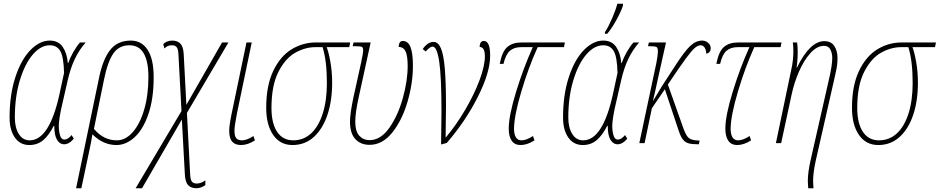

<svg xmlns="http://www.w3.org/2000/svg" viewBox="-20 -762 5002 1022"><path d="M31 -136Q31 -257 61.5 -350.5Q92 -444 141.5 -495Q191 -546 245 -546Q291 -546 314 -512Q337 -478 341 -426H343Q353 -455 370.5 -485.5Q388 -516 406 -536H436Q401 -496 378 -447.5Q355 -399 340 -333L306 -184Q301 -161 297 -134.5Q293 -108 293 -92Q293 -65 299.5 -42Q306 -19 323 -19Q341 -19 361 -43L373 -24Q348 6 321 6Q298 6 283.5 -18Q269 -42 269 -92H266Q240 -41 209.5 -15.5Q179 10 136 10Q87 10 59 -30Q31 -70 31 -136ZM296 -258 321 -374Q319 -459 301 -490Q283 -521 245 -521Q197 -521 154.5 -471.5Q112 -422 85.5 -334Q59 -246 59 -136Q59 -83 80 -49Q101 -15 138 -15Q242 -15 296 -258Z M506 -342Q526 -444 565.5 -495Q605 -546 676 -546Q734 -546 766 -496.5Q798 -447 798 -351Q798 -237 770 -155Q742 -73 696.5 -31.5Q651 10 600 10Q529 10 472 -47Q464 1 456 37L413 240H385ZM770 -353Q770 -435 745 -478Q720 -521 669 -521Q613 -521 583 -477Q553 -433 534 -340L480 -76Q531 -15 602 -15Q648 -15 686.5 -58.5Q725 -102 747.5 -179Q770 -256 770 -353Z M946 -171 930 -470Q929 -499 921 -510Q913 -521 895 -521Q882 -521 873 -517Q864 -513 855 -504L849 -527Q857 -536 870 -541Q883 -546 896 -546Q925 -546 940.5 -529.5Q956 -513 958 -472L972 -204L1162 -536H1196L975 -161L992 164Q993 193 1001 204Q1009 215 1027 215Q1050 215 1073 198V223Q1065 230 1051.5 235Q1038 240 1026 240Q997 240 981.5 223.5Q966 207 964 166L948 -126L736 240H702Z M1200 -67Q1200 -94 1213 -157L1292 -536H1320L1241 -157Q1228 -90 1228 -67Q1228 -38 1237.5 -26.5Q1247 -15 1268 -15Q1294 -15 1329 -38L1337 -15Q1299 10 1263 10Q1231 10 1215.5 -8.5Q1200 -27 1200 -67Z M1397 -188Q1397 -306 1434.5 -384.5Q1472 -463 1532 -499.5Q1592 -536 1661 -536H1844L1839 -511H1719Q1730 -482 1739 -430.5Q1748 -379 1748 -321Q1748 -226 1723 -151Q1698 -76 1650.5 -33Q1603 10 1537 10Q1471 10 1434 -44Q1397 -98 1397 -188ZM1720 -320Q1720 -439 1697 -511H1658Q1605 -511 1552 -481.5Q1499 -452 1462 -379.5Q1425 -307 1425 -187Q1425 -106 1455 -60.5Q1485 -15 1541 -15Q1596 -15 1636 -52Q1676 -89 1698 -158Q1720 -227 1720 -320Z M1843 -115Q1843 -158 1862 -247L1902 -428Q1913 -478 1913 -495Q1913 -509 1906 -512.5Q1899 -516 1871 -516H1857L1862 -536H1953L1890 -247Q1871 -162 1871 -115Q1871 -63 1892.5 -39.5Q1914 -16 1947 -16Q2006 -16 2052 -81Q2098 -146 2124 -239Q2150 -332 2150 -411Q2150 -464 2139 -488Q2128 -512 2102 -512Q2102 -526 2107.5 -535Q2113 -544 2124 -544Q2152 -544 2165 -511.5Q2178 -479 2178 -411Q2178 -320 2149.5 -221.5Q2121 -123 2068.5 -57Q2016 9 1947 9Q1900 9 1871.5 -21.5Q1843 -52 1843 -115Z M2328 -14Q2330 -124 2330 -165Q2330 -353 2318 -433.5Q2306 -514 2283 -514Q2269 -514 2246 -488L2230 -501Q2257 -539 2288 -539Q2312 -539 2326.5 -506Q2341 -473 2347.5 -399Q2354 -325 2354 -199Q2354 -155 2352 -29Q2409 -97 2457 -179Q2505 -261 2533 -336.5Q2561 -412 2561 -462Q2561 -512 2533 -512Q2533 -526 2538.5 -535Q2544 -544 2555 -544Q2572 -544 2580.5 -525Q2589 -506 2589 -465Q2589 -376 2523 -245.5Q2457 -115 2358 -1L2328 7Z M2688 -77Q2688 -146 2727 -273Q2766 -400 2816 -511H2753Q2717 -511 2694.5 -492Q2672 -473 2660 -422H2640Q2653 -489 2681 -512.5Q2709 -536 2756 -536H2987L2982 -511H2842Q2793 -403 2755 -275Q2717 -147 2716 -78Q2716 -47 2726 -31Q2736 -15 2756 -15Q2782 -15 2817 -38L2825 -15Q2787 10 2751 10Q2720 10 2704 -12.5Q2688 -35 2688 -77Z M2977 -136Q2977 -257 3007.5 -350.5Q3038 -444 3087.5 -495Q3137 -546 3191 -546Q3237 -546 3260 -512Q3283 -478 3287 -426H3289Q3299 -455 3316.5 -485.5Q3334 -516 3352 -536H3382Q3347 -496 3324 -447.5Q3301 -399 3286 -333L3252 -184Q3247 -161 3243 -134.5Q3239 -108 3239 -92Q3239 -65 3245.5 -42Q3252 -19 3269 -19Q3287 -19 3307 -43L3319 -24Q3294 6 3267 6Q3244 6 3229.5 -18Q3215 -42 3215 -92H3212Q3186 -41 3155.5 -15.5Q3125 10 3082 10Q3033 10 3005 -30Q2977 -70 2977 -136ZM3242 -258 3267 -374Q3265 -459 3247 -490Q3229 -521 3191 -521Q3143 -521 3100.5 -471.5Q3058 -422 3031.5 -334Q3005 -246 3005 -136Q3005 -83 3026 -49Q3047 -15 3084 -15Q3188 -15 3242 -258ZM3200 -591Q3218 -618 3238 -664Q3258 -710 3266 -742H3296V-732Q3285 -699 3260.5 -654.5Q3236 -610 3212 -582H3200Z M3763 -505Q3763 -493 3756 -485Q3749 -477 3739 -477Q3739 -497 3730.5 -509Q3722 -521 3710 -521Q3695 -521 3678.5 -507Q3662 -493 3629.5 -449Q3597 -405 3535 -312L3618 -78Q3631 -41 3646 -28Q3661 -15 3698 -14H3704L3700 6H3695Q3662 6 3644 0.5Q3626 -5 3614.5 -20Q3603 -35 3592 -68L3519 -287L3450 -186L3411 0H3383L3474 -428Q3482 -470 3482 -488Q3482 -507 3475 -511.5Q3468 -516 3439 -516H3429L3434 -536H3525L3482 -343Q3471 -289 3455 -223L3502 -301L3574 -412Q3623 -488 3653.5 -517Q3684 -546 3717 -546Q3735 -546 3749 -534.5Q3763 -523 3763 -505Z M3841 -77Q3841 -146 3880 -273Q3919 -400 3969 -511H3906Q3870 -511 3847.5 -492Q3825 -473 3813 -422H3793Q3806 -489 3834 -512.5Q3862 -536 3909 -536H4140L4135 -511H3995Q3946 -403 3908 -275Q3870 -147 3869 -78Q3869 -47 3879 -31Q3889 -15 3909 -15Q3935 -15 3970 -38L3978 -15Q3940 10 3904 10Q3873 10 3857 -12.5Q3841 -35 3841 -77Z M4280 202Q4280 157 4294 94L4393 -342Q4410 -415 4410 -453Q4410 -479 4400 -498.5Q4390 -518 4366 -518Q4329 -518 4294 -479.5Q4259 -441 4233 -381Q4207 -321 4194 -260L4138 0H4110L4192 -392Q4203 -439 4203 -493Q4203 -520 4200 -536H4223Q4226 -515 4226 -484Q4226 -438 4220 -402H4222Q4291 -543 4368 -543Q4404 -543 4421 -517Q4438 -491 4438 -453Q4438 -418 4430 -383Q4422 -348 4421 -342L4322 94Q4308 157 4308 202Q4308 214 4310 240H4282Q4280 214 4280 202Z M4515 -188Q4515 -306 4552.5 -384.5Q4590 -463 4650 -499.5Q4710 -536 4779 -536H4962L4957 -511H4837Q4848 -482 4857 -430.5Q4866 -379 4866 -321Q4866 -226 4841 -151Q4816 -76 4768.5 -33Q4721 10 4655 10Q4589 10 4552 -44Q4515 -98 4515 -188ZM4838 -320Q4838 -439 4815 -511H4776Q4723 -511 4670 -481.5Q4617 -452 4580 -379.5Q4543 -307 4543 -187Q4543 -106 4573 -60.5Q4603 -15 4659 -15Q4714 -15 4754 -52Q4794 -89 4816 -158Q4838 -227 4838 -320Z"/></svg>

Font: Noto Serif CondThin
Style: Italic
Weight: 250
Width: 3
Italic angle: -12°
Designer: Monotype Design Team
Foundry: Monotype Imaging Inc.
Version: Version 1.001